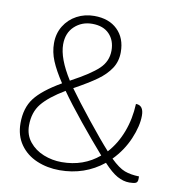

<svg xmlns="http://www.w3.org/2000/svg" viewBox="-80 -787 848 875"><g transform="rotate(10 343.5 -350.0)"><path d="M614 -25V-13Q614 1 605.5 5.5Q597 10 575 10Q547 10 519 -5.5Q491 -21 455 -60Q368 10 252 10Q195 10 146.5 -10.5Q98 -31 69 -72Q40 -113 40 -171Q40 -241 74.5 -286.5Q109 -332 195 -382Q160 -435 143.5 -475Q127 -515 127 -556Q127 -601 148.5 -636Q170 -671 206.5 -690.5Q243 -710 287 -710Q355 -710 394.5 -671.5Q434 -633 434 -568Q434 -525 412.5 -492.5Q391 -460 353.5 -433Q316 -406 249 -369Q287 -316 350.5 -236.5Q414 -157 454 -113Q494 -157 517 -217.5Q540 -278 543 -348Q579 -348 579 -300Q579 -252 553.5 -192Q528 -132 481 -84Q519 -47 547 -36.5Q575 -26 614 -25ZM228 -400 233 -403Q317 -448 354 -483Q391 -518 391 -568Q391 -615 363 -644Q335 -673 284 -673Q236 -673 202.5 -642Q169 -611 169 -558Q169 -493 228 -400ZM255 -28Q356 -28 428 -89Q376 -148 315 -223Q254 -298 217 -351Q145 -308 112.5 -268Q80 -228 80 -167Q80 -123 105.5 -91.5Q131 -60 171 -44Q211 -28 255 -28Z"/></g></svg>

Font: Krub ExtraLight
Style: Regular
Weight: 275
Designer: Ekaluck Peanpanawate
Foundry: Cadson Demak Co.,Ltd.
Version: Version 1.000; ttfautohint (v1.6)